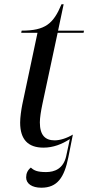

<svg xmlns="http://www.w3.org/2000/svg" viewBox="-20 -679 412 896"><path d="M173 197C248 197 280 149 299 55L320 -51C292 -34 260 -24 235 -24C191 -24 166 -48 166 -108C166 -129 171 -161 178 -194L249 -526H370L372 -536H251L277 -659H267C229 -568 191 -536 81 -536L79 -526H155L84 -191C79 -166 74 -131 74 -107C74 -28 111 10 183 10C228 10 269 -6 306 -30L289 49C276 109 234 124 195 124C153 124 138 116 124 103C109 115 102 130 102 149C102 178 129 197 173 197Z"/></svg>

Font: Noto Serif Display
Style: Italic
Weight: 400
Italic angle: -12°
Designer: Monotype Design Team
Foundry: Monotype Imaging Inc.
Version: Version 2.009